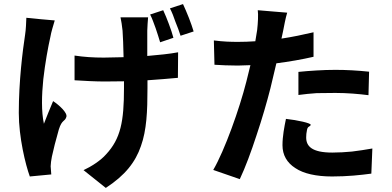

<svg xmlns="http://www.w3.org/2000/svg" viewBox="-20 -842 1920 940"><path d="M192 -454C201 -533 215 -610 227 -663C230 -683 241 -718 248 -742L179 -748L109 -755C108 -731 107 -698 103 -673C91 -594 72 -446 72 -289C72 -170 105 -35 126 22L231 12C230 -2 229 -18 228 -28C228 -39 231 -60 234 -75C241 -108 253 -156 268 -208C284 -259 297 -244 305 -270C311 -290 269 -328 240 -347C225 -313 207 -266 195 -236C182 -296 184 -376 192 -454ZM807 -724C798 -748 788 -773 779 -792L715 -771C725 -752 733 -728 742 -704C750 -680 758 -656 764 -635L829 -657C824 -676 816 -700 807 -724ZM905 -754C895 -779 885 -803 876 -822L812 -801C822 -782 831 -759 839 -735C849 -712 857 -688 864 -667L928 -688C923 -706 914 -730 905 -754ZM670 -127C698 -205 702 -297 702 -410V-449C759 -453 810 -457 851 -461L852 -586C810 -578 758 -573 701 -568V-692C702 -714 703 -737 705 -757H637H570C573 -743 578 -715 580 -692C582 -666 584 -615 585 -562L488 -560C437 -560 391 -563 345 -570V-449C392 -446 449 -443 491 -443L587 -444V-410C587 -248 571 -163 499 -86C473 -56 426 -26 389 -9L498 78C592 17 643 -48 670 -127Z M1529 -497C1498 -495 1468 -493 1441 -490V-377C1471 -381 1500 -384 1530 -386C1560 -386 1590 -387 1622 -387C1680 -387 1737 -382 1784 -376L1787 -491C1731 -497 1675 -500 1622 -500C1592 -500 1560 -499 1529 -497ZM1703 -100C1671 -97 1639 -95 1607 -95C1507 -95 1479 -126 1479 -169C1479 -180 1480 -193 1483 -206C1487 -227 1499 -220 1501 -231C1503 -239 1436 -254 1380 -260C1372 -221 1363 -175 1363 -131C1363 -83 1385 -45 1426 -19C1466 8 1528 22 1606 22C1682 22 1746 15 1798 8L1803 -115C1769 -109 1736 -104 1703 -100ZM1236 -180C1263 -260 1287 -343 1304 -410L1333 -532C1395 -540 1459 -551 1515 -564V-684C1464 -672 1411 -661 1358 -653L1366 -690C1370 -711 1378 -754 1386 -780L1313 -786L1242 -792C1245 -770 1243 -730 1239 -695L1230 -640C1201 -638 1173 -637 1146 -637C1107 -637 1075 -638 1027 -644L1030 -525C1063 -523 1099 -521 1144 -521L1206 -523L1186 -442C1152 -308 1080 -106 1024 -10L1154 35C1181 -22 1210 -100 1236 -180Z"/></svg>

Font: GenSekiGothic2 TW B
Style: Regular
Weight: 700
Version: Version 2.100;PS 2.1;hotconv 16.6.51;makeotf.lib2.5.65220 DE